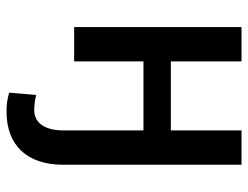

<svg xmlns="http://www.w3.org/2000/svg" viewBox="-108 -460 782 606"><g transform="rotate(90 283.0 -157.0)"><path d="M65.4 -528.3V0H173.8V-218.8H391.6V34.2C391.6 92.8 367.7 126 327.1 126C314 126 292 123.5 279.8 119.6L272.5 205.1C293.5 211.4 311 213.4 332.5 213.4C437.5 213.4 500 149.9 500 34.2V-528.3H391.6V-305.2H173.8V-528.3Z"/></g></svg>

Font: Bert Sans Medium
Style: Regular
Weight: 500
Designer: Christian Robertson (Google), Cristiano Sobral
Foundry: Google, Cristiano Sobral
Version: Version 3.101